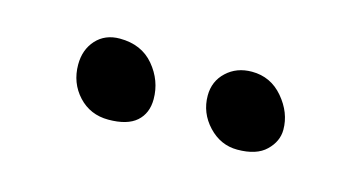

<svg xmlns="http://www.w3.org/2000/svg" viewBox="-34 -819 641 340"><g transform="rotate(15 286.5 -649.0)"><path d="M407.2 -583Q376.5 -583 354.2 -606.7Q332 -630.4 332 -662.1Q332 -688.5 350.6 -705.8Q369.1 -723.1 397 -723.1Q431.6 -723.1 454.3 -696.3Q477.1 -669.4 477.1 -638.2Q477.1 -616.7 459.7 -599.9Q442.4 -583 407.2 -583ZM172.9 -575.2Q139.6 -575.2 117.9 -598.6Q96.2 -622.1 96.2 -655.8Q96.2 -683.1 112.5 -701.2Q128.9 -719.2 155.8 -719.2Q195.8 -719.2 218.5 -692.1Q241.2 -665 241.2 -630.9Q241.2 -605 224.4 -590.1Q207.5 -575.2 172.9 -575.2Z"/></g></svg>

Font: Shantell Sans Normal
Style: Regular
Weight: 400
Designer: Stephen Nixon, Anya Danilova, Shantell Martin
Foundry: Arrow Type
Version: Version 1.006;[559af2be0]